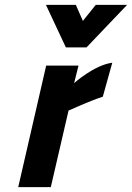

<svg xmlns="http://www.w3.org/2000/svg" viewBox="-20 -770 543 790"><path d="M503 -750H374L321 -684L292 -750H169L251 -575H336ZM189 0 262 -315C262 -315 354 -357 403 -372L442 -512C367 -502 285 -428 285 -428L303 -500H170L55 0Z"/></svg>

Font: RazerF5
Style: Bold Italic
Weight: 700
Foundry: Razer Inc.
Version: Version 2